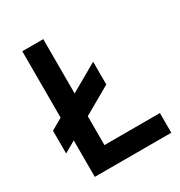

<svg xmlns="http://www.w3.org/2000/svg" viewBox="-170 -837 891 953"><g transform="rotate(-30 275.0 -360.0)"><path d="M535 0H96.7V-720H217V-112.8H535ZM375.3 -368.7 31.5 -171.7V-302.1L375.3 -499.3Z"/></g></svg>

Font: Manrope Variable Light
Style: Regular
Weight: 200
Designer: Mikhail Sharanda
Foundry: Mikhail Sharanda
Version: Version 4.505